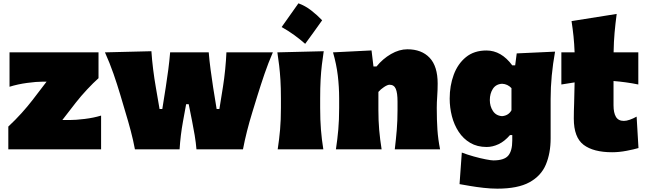

<svg xmlns="http://www.w3.org/2000/svg" viewBox="-20 -903 3904 1161"><path d="M30.3 0V-137.7Q73.7 -178.2 110.6 -219.2Q147.5 -260.3 176.8 -298.3L261.7 -409.2H237.8Q200.7 -409.2 144 -401.6Q87.4 -394 37.6 -378.4V-586.4H575.7V-430.2Q544.4 -402.3 506.8 -362.1Q469.2 -321.8 439 -283.2L356.9 -177.2H400.9Q438 -177.2 492.2 -183.8Q546.4 -190.4 591.3 -204.1V0Z M795.9 0Q785.6 -55.2 770.8 -111.3Q755.9 -167.5 738.8 -223.6L708 -327.6Q688.5 -393.1 666.3 -457Q644 -521 614.7 -586.4L895.5 -593.3Q898.9 -541 906 -484.1Q913.1 -427.2 922.4 -374.5L944.8 -243.7H961.4L982.4 -376Q990.7 -429.7 997.6 -481.7Q1004.4 -533.7 1008.8 -586.4H1242.2Q1246.1 -536.1 1253.4 -482.2Q1260.7 -428.2 1268.6 -376L1290 -243.7H1306.6L1328.6 -380.4Q1336.4 -429.7 1341.8 -484.6Q1347.2 -539.6 1349.1 -586.4H1629.9Q1601.6 -521 1579.6 -456.5Q1557.6 -392.1 1537.6 -327.6L1505.9 -224.6Q1469.7 -107.4 1449.2 0H1168Q1164.6 -41 1157.2 -85.4Q1149.9 -129.9 1141.6 -170.4L1121.1 -272.9H1105.5L1086.4 -168Q1071.3 -85.4 1065.9 0Z M1784.6 -882.9Q1825.9 -867.9 1861.9 -839.9Q1897.9 -812 1928 -780.3Q1903.3 -745.4 1877.8 -710Q1852.2 -674.5 1825.4 -638Q1794.2 -665.4 1759.3 -690.9Q1724.4 -716.4 1683.1 -739.5Q1736.2 -813.1 1784.6 -882.9ZM1659.2 0Q1668.5 -61 1673.6 -119.1Q1678.7 -177.2 1678.7 -250.5V-308.6Q1678.7 -371.1 1675.8 -418.5Q1672.9 -465.8 1668.2 -505.9Q1663.6 -545.9 1657.2 -586.4L1937.5 -593.3Q1931.2 -551.8 1926.3 -510.7Q1921.4 -469.7 1918.7 -421.4Q1916 -373 1916 -308.6V-250.5Q1916 -177.2 1920.7 -119.1Q1925.3 -61 1935.1 0Z M2011.2 0Q2020.5 -61 2025.6 -119.1Q2030.8 -177.2 2030.8 -250.5V-308.6Q2030.8 -377 2022.7 -445.6Q2014.6 -514.2 1993.7 -586.4L2226.6 -598.1L2238.3 -501H2256.8Q2294.4 -547.4 2344.2 -576.2Q2394 -605 2443.4 -605Q2529.3 -605 2577.9 -553.7Q2626.5 -502.4 2626.5 -397.5Q2626.5 -358.9 2623.8 -321.3Q2621.1 -283.7 2621.1 -250.5Q2621.1 -177.2 2625 -119.1Q2628.9 -61 2641.1 0H2367.2Q2374.5 -61 2379.2 -117.4Q2383.8 -173.8 2383.8 -236.8V-288.6Q2383.8 -340.8 2373.3 -365.7Q2362.8 -390.6 2335.4 -390.6Q2323.2 -390.6 2302.2 -376.7Q2281.2 -362.8 2268.1 -347.2V-236.8Q2268.1 -173.8 2272.9 -117.4Q2277.8 -61 2287.6 0Z M2987.3 237.8Q2948.2 237.8 2904.5 232.9Q2860.8 228 2822.3 221.4Q2783.7 214.8 2758.8 210.4L2772.5 19.5Q2805.7 32.2 2845 43.2Q2884.3 54.2 2917.2 60.5Q2950.2 66.9 2962.9 66.9Q3028.8 66.9 3053.2 38.1Q3077.6 9.3 3077.6 -52.7V-86.4H3064Q3031.2 -48.3 2994.9 -31.2Q2958.5 -14.2 2922.9 -14.2Q2865.7 -14.2 2823.5 -39.1Q2781.2 -64 2753.7 -106Q2726.1 -147.9 2712.6 -200.2Q2699.2 -252.4 2699.2 -307.1Q2699.2 -384.8 2723.6 -450.9Q2748 -517.1 2797.4 -557.4Q2846.7 -597.7 2921.4 -597.7Q3011.2 -597.7 3077.6 -507.8H3095.2L3104.5 -580.1L3336.4 -590.8Q3323.2 -517.1 3316.4 -446.3Q3309.6 -375.5 3309.6 -305.2V-66.4Q3309.6 23.4 3280.8 92Q3252 160.6 3181.6 199.2Q3111.3 237.8 2987.3 237.8ZM3016.1 -200.7Q3055.2 -204.1 3072.8 -236.3V-370.1Q3049.3 -395 3016.1 -396.5Q2979 -394.5 2960.4 -366Q2941.9 -337.4 2941.9 -297.9Q2941.9 -260.7 2960.7 -231.9Q2979.5 -203.1 3016.1 -200.7Z M3681.6 17.6Q3568.4 17.6 3509 -27.3Q3449.7 -72.3 3449.7 -186Q3449.7 -228 3451.7 -278.6Q3453.6 -329.1 3454.6 -404.8L3374.5 -392.1V-586.4H3454.6Q3452.6 -638.2 3448 -683.1Q3443.4 -728 3436 -775.4L3709 -818.8Q3701.2 -759.8 3696.3 -705.3Q3691.4 -650.9 3690.4 -586.4H3839.8V-392.1Q3802.2 -399.9 3764.4 -405Q3726.6 -410.2 3689.9 -413.1V-266.6Q3689.9 -220.7 3704.6 -196.3Q3719.2 -171.9 3752.4 -171.9Q3768.1 -171.9 3788.3 -179Q3808.6 -186 3829.6 -197.8L3840.8 -7.8Q3814.9 0 3769.3 8.8Q3723.6 17.6 3681.6 17.6Z"/></svg>

Font: Pinar DS1 Black
Style: Regular
Weight: 900
Designer: Amin Abedi
Version: Version 3.000